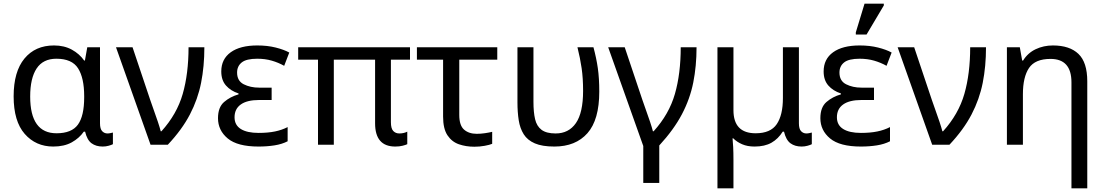

<svg xmlns="http://www.w3.org/2000/svg" viewBox="-20 -796 6081 1056"><path d="M273 10Q177 10 116 -59.5Q55 -129 55 -266Q55 -402 114.5 -474Q174 -546 277 -546Q333 -546 375 -523Q417 -500 443 -463H447L460 -536H530V-118Q530 -87 542 -74.5Q554 -62 571 -62Q579 -62 588 -64Q597 -66 601 -67V-3Q594 1 578 5.5Q562 10 545 10Q508 10 483.5 -8Q459 -26 448 -72H441Q416 -36 374.5 -13Q333 10 273 10ZM291 -63Q374 -63 408.5 -110.5Q443 -158 443 -261V-267Q443 -367 409.5 -420Q376 -473 290 -473Q217 -473 181.5 -419.5Q146 -366 146 -265Q146 -63 291 -63Z M808 0 618 -536H709L806 -247Q814 -223 826 -190Q838 -157 848.5 -125.5Q859 -94 864 -74H868Q953 -168 985 -279.5Q1017 -391 1017 -536H1104Q1104 -431 1086 -340.5Q1068 -250 1024.5 -166.5Q981 -83 903 0Z M1402 10Q1286 10 1232.5 -34.5Q1179 -79 1179 -146Q1179 -206 1212.5 -235Q1246 -264 1292 -277V-282Q1249 -296 1223 -325.5Q1197 -355 1197 -403Q1197 -471 1249 -508.5Q1301 -546 1395 -546Q1451 -546 1496.5 -534.5Q1542 -523 1571 -507L1543 -434Q1511 -452 1474.5 -462.5Q1438 -473 1395 -473Q1335 -473 1309.5 -452.5Q1284 -432 1284 -397Q1284 -351 1320.5 -332.5Q1357 -314 1405 -314H1474V-246H1405Q1339 -246 1304.5 -221.5Q1270 -197 1270 -151Q1270 -108 1304.5 -86.5Q1339 -65 1402 -65Q1454 -65 1492.5 -73Q1531 -81 1562 -97V-19Q1531 -3 1490 3.5Q1449 10 1402 10Z M2154 10Q2043 10 2043 -118V-468H1816V0H1729V-468H1620V-536H2235V-468H2130V-124Q2130 -89 2143 -75.5Q2156 -62 2176 -62Q2190 -62 2201.5 -65Q2213 -68 2220 -72V-3Q2212 1 2194.5 5.5Q2177 10 2154 10Z M2589 11Q2543 11 2504 -2.5Q2465 -16 2441 -52Q2417 -88 2417 -155V-468H2273V-536H2715V-468H2506V-164Q2506 -106 2532.5 -83Q2559 -60 2602 -60Q2624 -60 2647.5 -63.5Q2671 -67 2687 -71V-5Q2673 1 2645.5 6Q2618 11 2589 11Z M3029 10Q2962 10 2921.5 -7.5Q2881 -25 2860.5 -57.5Q2840 -90 2833 -134.5Q2826 -179 2826 -233V-536H2914V-236Q2914 -179 2923 -140.5Q2932 -102 2958.5 -82Q2985 -62 3036 -62Q3108 -62 3147.5 -119Q3187 -176 3187 -296Q3187 -366 3179 -421Q3171 -476 3156 -536H3244Q3260 -477 3268 -421.5Q3276 -366 3276 -292Q3276 -137 3211 -63.5Q3146 10 3029 10Z M3518 210V7L3325 -536H3416L3513 -247Q3521 -223 3533 -190Q3545 -157 3555.5 -125.5Q3566 -94 3571 -74H3575Q3660 -168 3692 -279.5Q3724 -391 3724 -536H3811Q3811 -433 3793 -342.5Q3775 -252 3730.5 -167.5Q3686 -83 3606 4V210Z M3926 240V-536H4014V-190Q4014 -63 4136 -63Q4218 -63 4252 -113Q4286 -163 4286 -257V-536H4374V-118Q4374 -87 4386 -74.5Q4398 -62 4415 -62Q4423 -62 4432 -64Q4441 -66 4445 -67V-3Q4438 1 4422 5.5Q4406 10 4389 10Q4352 10 4327.5 -8Q4303 -26 4292 -72H4285Q4260 -32 4223 -11Q4186 10 4130 10Q4091 10 4062 -2.5Q4033 -15 4013 -35H4009Q4011 -17 4012.5 13Q4014 43 4014 84V240Z M4715 10Q4599 10 4545.5 -34.5Q4492 -79 4492 -146Q4492 -206 4525.5 -235Q4559 -264 4605 -277V-282Q4562 -296 4536 -325.5Q4510 -355 4510 -403Q4510 -471 4562 -508.5Q4614 -546 4708 -546Q4764 -546 4809.5 -534.5Q4855 -523 4884 -507L4856 -434Q4824 -452 4787.5 -462.5Q4751 -473 4708 -473Q4648 -473 4622.5 -452.5Q4597 -432 4597 -397Q4597 -351 4633.5 -332.5Q4670 -314 4718 -314H4787V-246H4718Q4652 -246 4617.5 -221.5Q4583 -197 4583 -151Q4583 -108 4617.5 -86.5Q4652 -65 4715 -65Q4767 -65 4805.5 -73Q4844 -81 4875 -97V-19Q4844 -3 4803 3.5Q4762 10 4715 10ZM4687 -606V-618L4735 -776H4841V-766L4746 -606Z M5107 0 4917 -536H5008L5105 -247Q5113 -223 5125 -190Q5137 -157 5147.5 -125.5Q5158 -94 5163 -74H5167Q5252 -168 5284 -279.5Q5316 -391 5316 -536H5403Q5403 -431 5385 -340.5Q5367 -250 5323.5 -166.5Q5280 -83 5202 0Z M5873 240V-343Q5873 -472 5758 -472Q5673 -472 5639.5 -422Q5606 -372 5606 -278V0H5518V-536H5589L5602 -463H5607Q5633 -505 5676.5 -525.5Q5720 -546 5771 -546Q5863 -546 5911.5 -499.5Q5960 -453 5960 -349V240Z"/></svg>

Font: RS Noto Sans
Style: Regular
Weight: 400
Designer: Monotype Design Team
Foundry: Monotype Imaging Inc.
Version: Version 3.10